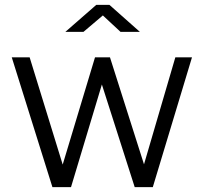

<svg xmlns="http://www.w3.org/2000/svg" viewBox="-20 -764 832 784"><path d="M696 -530 568 -93 429 -530H368L236 -92L101 -530H28L194 0H270L396 -419L530 0H604L764 -530ZM551 -634 427 -744H373L247 -634H321L400 -701L472 -634Z"/></svg>

Font: Cheyenne Sans Light
Style: Regular
Weight: 300
Designer: The Public Sans project authors (U.S. Web Design System), Libre Franklin designed by Pablo Impallari and Rodrigo Fuenzal
Foundry: The Cheyenne Sans Project Authors
Version: Version 2.007